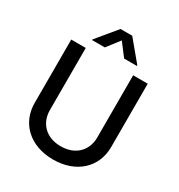

<svg xmlns="http://www.w3.org/2000/svg" viewBox="-218 -1096 1174 1256"><g transform="rotate(30 369.0 -468.5)"><path d="M547.6 -727.3V-257.8C547.6 -159.1 479.4 -88.1 368.6 -88.1C258.2 -88.1 189.6 -159.1 189.6 -257.8V-727.3H79.9V-248.9C79.9 -96.2 194.2 12.1 368.6 12.1C543 12.1 657.7 -96.2 657.7 -248.9V-727.3ZM199.9 -792.6H295.8L369 -887.8L441.8 -792.6H538V-797.9L413 -948.5H324.6L199.9 -797.9Z"/></g></svg>

Font: Magic Ui Pro Medium
Style: Regular
Weight: 500
Designer: Stefan Endress, Andreas Faust
Version: Version 1.000;FEAKit 1.0